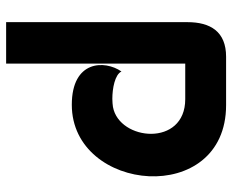

<svg xmlns="http://www.w3.org/2000/svg" viewBox="-84 -656 740 611"><g transform="rotate(90 285.5 -350.0)"><path d="M160 -700C80 -700 50 -650 50 -577V0H182V-570H295C448 -570 428 -360 320 -340C313 -339 304 -338 294 -338C261 -338 217 -346 207 -367C170 -314 171 -209 313 -209C593 -209 639 -700 314 -700Z"/></g></svg>

Font: Mesarto
Style: Regular
Weight: 700
Designer: Mohamed Gaber
Foundry: Kief Type Foundry
Version: Version 2.020